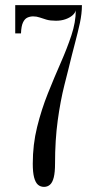

<svg xmlns="http://www.w3.org/2000/svg" viewBox="-20 -720 372 750"><path d="M152 10Q138 10 128.2 1.5Q118.5 -7 113.2 -27Q108 -47 108 -80.5Q108 -155.5 125 -224Q142 -292.5 167 -355Q192 -417.5 217 -474.2Q242 -531 259 -582.2Q276 -633.5 276 -679.5Q273.5 -669 262.8 -659.8Q252 -650.5 235.5 -644.8Q219 -639 198.5 -639Q176.5 -639 161.8 -643.2Q147 -647.5 135 -651.8Q123 -656 109.5 -656Q97.5 -656 87 -651.2Q76.5 -646.5 69.8 -632.2Q63 -618 62 -589.5H39.5V-700H300Q300 -683 298 -665.8Q296 -648.5 292.2 -630.5Q288.5 -612.5 283.5 -593Q278.5 -573.5 273 -551.8Q267.5 -530 261 -505.5Q254.5 -477.5 246.8 -448Q239 -418.5 231.5 -387.5Q216 -326 205.5 -249.5Q195 -173 195 -80.5Q195 -47 190 -27Q185 -7 175.2 1.5Q165.5 10 152 10Z"/></svg>

Font: Imbue 48pt
Style: Regular
Weight: 400
Designer: Tyler Finck
Foundry: Etcetera Type Company
Version: Version 1.102